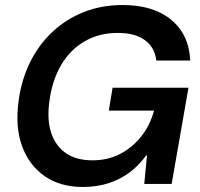

<svg xmlns="http://www.w3.org/2000/svg" viewBox="-20 -732 795 764"><path d="M310 12Q219 12 157 -31.5Q95 -75 67.5 -151.5Q40 -228 54 -330Q65 -414 99.5 -484Q134 -554 188.5 -605Q243 -656 313.5 -684Q384 -712 468 -712Q590 -712 661 -653.5Q732 -595 737 -491H602Q596 -543 557 -572Q518 -601 448 -601Q375 -601 317.5 -568Q260 -535 224 -474.5Q188 -414 177 -332Q166 -257 183.5 -204Q201 -151 242.5 -122.5Q284 -94 348 -94Q409 -94 458 -119.5Q507 -145 542 -189Q577 -233 593 -292H413L428 -383H730L663 0H554L565 -114H562Q534 -75 496.5 -46.5Q459 -18 412 -3Q365 12 310 12Z"/></svg>

Font: DM Sans 36pt SemiBold
Style: Italic
Weight: 600
Italic angle: -10°
Designer: Colophon Foundry, Jonny Pinhorn
Foundry: Colophon Foundry
Version: Version 4.004;gftools[0.9.30]